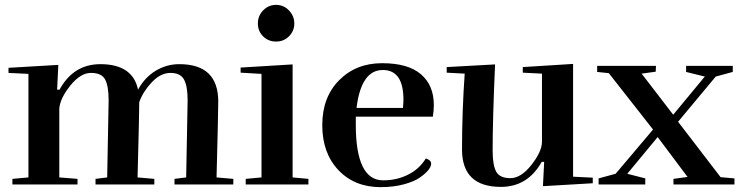

<svg xmlns="http://www.w3.org/2000/svg" viewBox="-20 -759 3051 790"><path d="M421 -29 427 -346Q427 -405 412.5 -432Q398 -459 354.5 -459Q311 -459 269 -406.5Q227 -354 224 -312V-29L299 -23V0H31V-23L97 -29V-455L15 -459V-480L220 -492L215 -390H225Q282 -495 393 -495Q526 -495 548 -390Q575 -440 620 -467.5Q665 -495 718 -495Q878 -495 878 -341Q878 -297 871 -29L940 -23V0H698V-23L746 -29L752 -346Q752 -405 737 -432Q722 -459 681.5 -459Q641 -459 605 -421Q569 -383 553 -339Q553 -295 546 -29L615 -23V0H373V-23Z M1249 0H991V-23L1056 -29V-455L970 -460V-481L1184 -494V-29L1249 -23ZM1191 -662.5Q1191 -632 1169.5 -610Q1148 -588 1116 -588Q1084 -588 1062.5 -609.5Q1041 -631 1041 -662.5Q1041 -694 1063 -716.5Q1085 -739 1116 -739Q1147 -739 1169 -716Q1191 -693 1191 -662.5Z M1640 -349Q1640 -471 1555 -471Q1466 -471 1447 -315H1638Q1640 -335 1640 -349ZM1546 11Q1439 11 1372.5 -59Q1306 -129 1306 -244Q1306 -359 1375.5 -429Q1445 -499 1552 -499Q1659 -499 1712 -453.5Q1765 -408 1765 -327Q1765 -304 1761 -279H1444V-244Q1444 -132 1472 -74.5Q1500 -17 1556.5 -17Q1613 -17 1659.5 -40.5Q1706 -64 1732 -107Q1754 -100 1754 -86Q1754 -61 1707 -28Q1684 -12 1641.5 -0.5Q1599 11 1546 11Z M2007 -139Q2007 -80 2021.5 -53Q2036 -26 2080 -26Q2124 -26 2167 -81Q2210 -136 2210 -176V-456L2131 -460V-483L2338 -496V-32L2419 -28V-5L2214 7L2219 -93H2209Q2151 10 2041 10Q1881 10 1881 -144Q1881 -298 1892 -456L1818 -460V-483L2017 -494Q2007 -268 2007 -139Z M2635 0H2443V-25L2513 -44L2667 -226L2485 -458L2437 -463V-488H2679L2678 -464L2620 -456L2750 -287L2880 -444L2803 -463V-488H2995V-463L2925 -444L2770 -258L2945 -30L3002 -25V0H2751V-23L2809 -31L2686 -195L2561 -44L2635 -25Z"/></svg>

Font: Rufina
Style: Bold
Weight: 700
Designer: Martin Sommaruga
Foundry: Martin Sommaruga
Version: Version 1.001